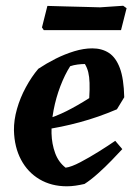

<svg xmlns="http://www.w3.org/2000/svg" viewBox="-20 -641 475 673"><path d="M214.2 12Q160.2 12 118.7 -12.5Q77.2 -37 53.8 -81.1Q30.3 -125.3 28.9 -183.9Q28.4 -220 39.5 -259.1Q50.6 -298.3 70.6 -335.1Q90.5 -372 114.3 -399.9Q142.9 -418.9 174.9 -435.1Q207 -451.2 240.3 -461.4Q273.7 -471.5 303.4 -471.5Q337.3 -471.5 361.8 -455.5Q386.2 -439.5 400.1 -402.4Q414 -365.3 415.5 -300.1L389.8 -257.9Q324.2 -229.9 259.5 -212.5Q194.9 -195 133.1 -186.3L133.5 -220Q175.6 -232.7 213.1 -251.5Q250.6 -270.3 292.8 -297.1Q294.7 -328.8 293.9 -350.4Q293.2 -372.1 289.4 -387.6Q285.7 -403.1 277.6 -416.6Q265.6 -416.6 251.8 -414.8Q237.9 -413 226 -408.9Q207.3 -379.7 191.7 -339.2Q176.2 -298.6 167.9 -255.2Q159.7 -211.8 160.6 -173.4Q161.6 -136.4 173.3 -104.4Q185 -72.4 210.1 -53.2Q230 -55.8 261.7 -72.5Q293.4 -89.1 326.7 -110Q360.1 -130.9 383.9 -147.4L408.7 -118.3Q394.3 -102.8 371.5 -79.1Q348.7 -55.4 323.2 -32.7Q297.7 -9.9 276.2 3.8Q260.6 7.4 245 9.7Q229.4 12 214.2 12ZM133.5 -535.3 127.1 -544.8 146.1 -620.3Q174.9 -619.3 209.4 -618.5Q244 -617.8 276.4 -616.8Q308.8 -615.8 330.7 -615.3L411.8 -620.8L423.7 -612.3L404.2 -535.3Z"/></svg>

Font: Labrada
Style: Italic
Weight: 400
Italic angle: -7°
Designer: Mercedes Jáuregui
Foundry: Omnibus-Type Team
Version: Version 1.000